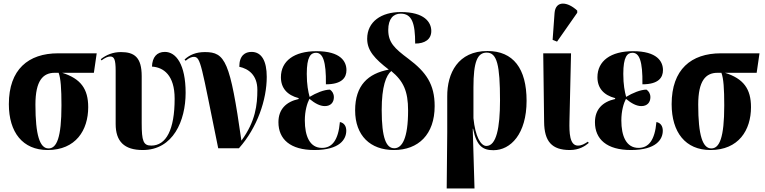

<svg xmlns="http://www.w3.org/2000/svg" viewBox="-20 -837 4318 1084"><path d="M249 10C408 10 478 -102 478 -232C478 -335 436 -393 331 -426H510L526 -536H308C140 -536 30 -445 30 -249C30 -90 108 10 249 10ZM254 1C205 1 180 -73 180 -246C180 -381 222 -426 289 -426H311C323 -394 327 -336 327 -242C327 -59 300 1 254 1Z M786 10C958 10 1028 -156 1028 -313C1028 -473 974 -544 911 -544C865 -544 840 -514 838 -461C903 -457 966 -413 966 -280C966 -104 918 -15 834 -15C789 -15 780 -41 780 -142V-407C780 -513 739 -543 663 -543C618 -543 581 -528 549 -503L553 -496C573 -511 589 -518 602 -518C624 -518 633 -503 633 -437V-137C633 -39 681 10 786 10Z M1212 0H1329C1433 -117 1486 -274 1486 -403C1486 -493 1457 -544 1400 -544C1365 -544 1331 -525 1331 -460C1382 -449 1433 -414 1433 -330C1433 -246 1423 -152 1343 -43C1279 -491 1252 -543 1137 -543C1086 -543 1050 -527 1022 -501L1028 -494C1048 -511 1063 -516 1074 -516C1114 -516 1115 -474 1212 0Z M1755 10C1899 10 1935 -51 1935 -99C1935 -122 1925 -143 1899 -148C1890 -45 1855 -2 1798 -2C1728 -2 1701 -70 1701 -157C1701 -211 1714 -254 1727 -279C1758 -253 1787 -238 1814 -238C1848 -238 1865 -260 1865 -288C1865 -308 1856 -322 1843 -331C1810 -331 1764 -312 1728 -290C1720 -320 1712 -359 1712 -420C1712 -516 1734 -539 1764 -539C1802 -539 1822 -493 1820 -361C1912 -361 1936 -400 1936 -441C1936 -490 1903 -548 1767 -548C1641 -548 1566 -493 1566 -401C1566 -340 1601 -300 1666 -283V-278C1594 -262 1552 -219 1552 -147C1552 -51 1619 10 1755 10Z M2204 10C2342 10 2434 -78 2434 -238C2434 -361 2386 -430 2286 -505C2207 -564 2172 -597 2172 -668C2172 -731 2201 -760 2242 -760C2306 -760 2324 -706 2324 -591C2379 -591 2415 -615 2415 -662C2415 -711 2377 -769 2243 -769C2133 -769 2053 -715 2053 -618C2053 -551 2096 -505 2175 -444C2058 -422 1985 -355 1985 -214C1985 -71 2071 10 2204 10ZM2206 0C2161 0 2135 -56 2135 -216C2135 -349 2160 -412 2189 -436C2258 -379 2284 -322 2284 -213C2284 -55 2250 0 2206 0Z M2502 227H2659L2649 -110H2651C2671 -10 2708 11 2766 11C2863 11 2953 -81 2953 -268C2953 -450 2878 -549 2732 -549C2566 -549 2504 -424 2505 -292V-90ZM2726 -13C2694 -13 2663 -67 2653 -170V-344C2653 -488 2675 -540 2728 -540C2786 -540 2803 -470 2803 -270C2803 -114 2782 -13 2726 -13Z M3125 -602 3239 -765V-777C3185 -828 3117 -836 3111 -764L3100 -612ZM3197 10C3251 10 3284 -13 3304 -30L3299 -37C3279 -24 3264 -15 3243 -15C3195 -15 3194 -90 3195 -150L3204 -536H3047L3052 -149C3053 -38 3096 10 3197 10Z M3542 10C3686 10 3722 -51 3722 -99C3722 -122 3712 -143 3686 -148C3677 -45 3642 -2 3585 -2C3515 -2 3488 -70 3488 -157C3488 -211 3501 -254 3514 -279C3545 -253 3574 -238 3601 -238C3635 -238 3652 -260 3652 -288C3652 -308 3643 -322 3630 -331C3597 -331 3551 -312 3515 -290C3507 -320 3499 -359 3499 -420C3499 -516 3521 -539 3551 -539C3589 -539 3609 -493 3607 -361C3699 -361 3723 -400 3723 -441C3723 -490 3690 -548 3554 -548C3428 -548 3353 -493 3353 -401C3353 -340 3388 -300 3453 -283V-278C3381 -262 3339 -219 3339 -147C3339 -51 3406 10 3542 10Z M3991 10C4150 10 4220 -102 4220 -232C4220 -335 4178 -393 4073 -426H4252L4268 -536H4050C3882 -536 3772 -445 3772 -249C3772 -90 3850 10 3991 10ZM3996 1C3947 1 3922 -73 3922 -246C3922 -381 3964 -426 4031 -426H4053C4065 -394 4069 -336 4069 -242C4069 -59 4042 1 3996 1Z"/></svg>

Font: Noto Serif Display ExtraCondensed ExtraBold
Style: Regular
Weight: 800
Width: 2
Designer: Monotype Design Team
Foundry: Monotype Imaging Inc.
Version: Version 2.009